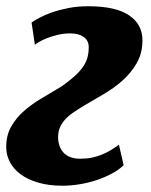

<svg xmlns="http://www.w3.org/2000/svg" viewBox="-21 -588 485 618"><path d="M377 -56.2Q361.8 -41.5 339.1 -29.3Q316.4 -17.1 290 -8.3Q263.7 0.5 235.1 5.1Q206.5 9.8 180.2 9.8Q136.7 9.8 102.8 0Q68.8 -9.8 45.9 -26.6Q22.9 -43.5 11 -66.2Q-1 -88.9 -1 -114.7Q-1 -152.3 14.9 -180.4Q30.8 -208.5 56.4 -231Q82 -253.4 114 -272.2Q146 -291 178.2 -310.5Q202.1 -327.6 218.8 -342.5Q235.4 -357.4 245.6 -372.1Q255.9 -386.7 260.3 -402.3Q264.6 -418 264.6 -436.5Q264.6 -457.5 248.5 -469Q232.4 -480.5 205.6 -480.5Q184.1 -480.5 164.8 -475.8Q145.5 -471.2 130.1 -465.1Q114.7 -459 104.5 -452.9Q94.2 -446.8 91.3 -443.8L80.6 -515.6Q89.8 -522 106.4 -531Q123 -540 146.2 -548.1Q169.4 -556.2 198.7 -562Q228 -567.9 262.7 -567.9Q351.1 -567.9 394.3 -538.8Q437.5 -509.8 437.5 -458.5Q437.5 -416.5 418.9 -384.5Q400.4 -352.5 372.6 -328.1Q344.7 -303.7 312.5 -284.9Q280.3 -266.1 252.9 -250Q233.4 -238.3 217.3 -227.5Q201.2 -216.8 189.9 -204.8Q178.7 -192.9 172.4 -178.7Q166 -164.6 166 -147Q166 -132.3 170.2 -119.6Q174.3 -106.9 182.9 -97.4Q191.4 -87.9 204.8 -82.5Q218.3 -77.1 237.3 -77.1Q257.8 -77.1 274.7 -80.6Q291.5 -84 306.4 -90.1Q321.3 -96.2 334.7 -104.2Q348.1 -112.3 361.8 -122.1Z"/></svg>

Font: Merriweather UltraBold
Style: Italic
Weight: 900
Italic angle: -7°
Designer: Eben Sorkin ( eben@eyebytes.com )
Foundry: Eben Sorkin ( eben@eyebytes.com )
Version: Version 1.52; ttfautohint (v1.4.1)